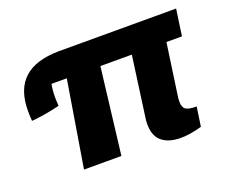

<svg xmlns="http://www.w3.org/2000/svg" viewBox="-98 -728 1098 907"><g transform="rotate(-20 451.0 -275.0)"><path d="M543 -99Q543 -116 546 -134L587 -433H429L377 0H189L260 -433H183Q177 -400 177 -365Q177 -352 179 -324Q99 -305 37 -300Q35 -318 35 -351Q35 -458 93 -511.5Q151 -565 269 -566H858L839 -433H761L725 -181Q722 -163 722 -147Q722 -118 737 -108Q752 -98 791 -98L777 -1Q718 16 670 16Q611 16 577 -11.5Q543 -39 543 -99Z"/></g></svg>

Font: Suez One
Style: Regular
Weight: 400
Designer: Michal Sahar
Foundry: Hagilda
Version: Version 1.001